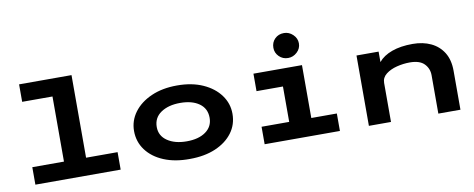

<svg xmlns="http://www.w3.org/2000/svg" viewBox="-62 -978 3124 1266"><g transform="rotate(-10 1500.0 -345.0)"><path d="M90 0V-117H302V-553H99V-670H450V-117H661V0Z M1123 10Q1024 11 949.5 -20Q875 -51 833.5 -107Q792 -163 792 -235Q792 -304 833.5 -360Q875 -416 949.5 -449Q1024 -482 1123 -482Q1222 -482 1295.5 -449Q1369 -416 1410 -360Q1451 -304 1451 -235Q1451 -163 1410 -108Q1369 -53 1295.5 -21.5Q1222 10 1123 10ZM1123 -108Q1203 -108 1250.5 -142Q1298 -176 1298 -235Q1298 -297 1250.5 -331Q1203 -365 1123 -365Q1044 -365 994 -331Q944 -297 944 -235Q944 -176 994 -142Q1044 -108 1123 -108Z M1625 0V-117H1810V-354H1633V-471H1958V-117H2129V0ZM1877 -533Q1841 -533 1816.5 -557.5Q1792 -582 1792 -616Q1792 -652 1816 -676Q1840 -700 1877 -700Q1911 -700 1937 -675Q1963 -650 1963 -616Q1963 -582 1937 -557.5Q1911 -533 1877 -533Z M2323 0V-471H2471V-401Q2503 -440 2561.5 -461Q2620 -482 2700 -482Q2769 -482 2822 -457Q2875 -432 2905.5 -383Q2936 -334 2936 -260V0H2788V-257Q2788 -302 2757.5 -333.5Q2727 -365 2661 -365Q2617 -365 2573.5 -354Q2530 -343 2500.5 -320Q2471 -297 2471 -261V0Z"/></g></svg>

Font: Inconsolata ExtraExpanded Black
Style: Regular
Weight: 900
Width: 8
Monospace: yes
Designer: Raph Levien, Cyreal, Brenton Simpson
Foundry: Raph Levien, Cyreal, Google
Version: Version 3.001; ttfautohint (v1.8.2.53-6de2)